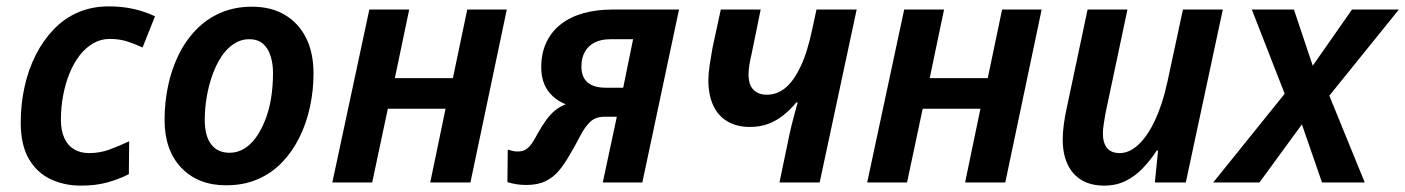

<svg xmlns="http://www.w3.org/2000/svg" viewBox="-20 -572 4406 602"><path d="M234 10Q180 10 137 -11Q94 -32 69.5 -75.5Q45 -119 45 -188Q45 -246 57 -300Q69 -354 92 -399.5Q115 -445 148.5 -480Q182 -515 225.5 -533.5Q269 -552 321 -552Q363 -552 398.5 -544Q434 -536 466 -521L427 -423Q404 -434 379 -442Q354 -450 324 -450Q296 -450 272 -436Q248 -422 229.5 -398Q211 -374 198 -342Q185 -310 178 -273Q171 -236 171 -196Q171 -163 181.5 -139.5Q192 -116 212 -104Q232 -92 259 -92Q293 -92 323 -103Q353 -114 385 -129L384 -26Q353 -10 316.5 0Q280 10 234 10Z M689 9Q601 9 548.5 -46Q496 -101 496 -196Q496 -251 507 -303Q518 -355 540 -400Q562 -445 595 -479Q628 -513 672 -532Q716 -551 770 -551Q830 -551 873 -525.5Q916 -500 939.5 -453.5Q963 -407 963 -341Q963 -289 952 -237.5Q941 -186 919 -141.5Q897 -97 864.5 -63Q832 -29 788 -10Q744 9 689 9ZM700 -93Q724 -93 745 -105.5Q766 -118 782.5 -141Q799 -164 811.5 -195.5Q824 -227 830 -264.5Q836 -302 836 -344Q836 -372 828.5 -396Q821 -420 805 -434.5Q789 -449 761 -449Q735 -449 712.5 -434Q690 -419 673.5 -393.5Q657 -368 645.5 -335.5Q634 -303 628 -267Q622 -231 622 -196Q622 -146 642 -119.5Q662 -93 700 -93Z M1022 0 1138 -542H1263L1218 -327H1400L1445 -542H1569L1455 0H1329L1377 -231H1196L1147 0Z M1630 8Q1614 8 1598.5 5.5Q1583 3 1571 -1L1572 -103Q1579 -101 1586.5 -99Q1594 -97 1603 -97Q1618 -97 1628 -103Q1638 -109 1647 -121.5Q1656 -134 1665 -152Q1679 -177 1692 -195Q1705 -213 1720 -225.5Q1735 -238 1754 -245Q1731 -254 1713.5 -270Q1696 -286 1686.5 -308.5Q1677 -331 1677 -361Q1677 -405 1693 -439Q1709 -473 1738.5 -496Q1768 -519 1809 -530.5Q1850 -542 1899 -542H2109L1994 0H1870L1914 -206H1876Q1847 -206 1830 -189.5Q1813 -173 1799 -145.5Q1785 -118 1766 -86Q1750 -58 1732.5 -37Q1715 -16 1690.5 -4Q1666 8 1630 8ZM1879 -297H1934L1965 -449H1893Q1865 -449 1845 -439Q1825 -429 1814 -410Q1803 -391 1803 -363Q1803 -330 1822.5 -313.5Q1842 -297 1879 -297Z M2455 -149Q2461 -177 2468 -203Q2475 -229 2481 -251H2477Q2458 -228 2436 -210.5Q2414 -193 2388.5 -183.5Q2363 -174 2331 -174Q2290 -174 2260.5 -191.5Q2231 -209 2216 -242Q2201 -275 2201 -321Q2201 -341 2205 -367.5Q2209 -394 2214 -422L2240 -542H2365L2337 -405Q2332 -384 2329.5 -368Q2327 -352 2327 -339Q2327 -306 2342.5 -290.5Q2358 -275 2384 -275Q2416 -275 2442 -296Q2468 -317 2490 -363Q2512 -409 2527 -482L2540 -542H2666L2550 0H2424Z M2699 0 2815 -542H2940L2895 -327H3077L3122 -542H3246L3132 0H3006L3054 -231H2873L2824 0Z M3442 10Q3400 10 3371 -7.5Q3342 -25 3327 -57.5Q3312 -90 3312 -135Q3312 -156 3315.5 -182Q3319 -208 3325 -235L3390 -542H3515L3446 -216Q3443 -198 3440.5 -182Q3438 -166 3438 -154Q3438 -124 3451 -108Q3464 -92 3491 -92Q3521 -92 3549.5 -118.5Q3578 -145 3601.5 -195Q3625 -245 3640 -314L3689 -542H3814L3698 0H3601L3611 -100H3607Q3588 -71 3564 -45.5Q3540 -20 3510 -5Q3480 10 3442 10Z M3784 0 4008 -278 3905 -542H4037L4096 -366L4219 -542H4366L4148 -272L4259 0H4125L4062 -182L3929 0Z"/></svg>

Font: Noto Sans Display SemiBold
Style: Italic
Weight: 600
Italic angle: -12°
Designer: Monotype Design Team
Foundry: Monotype Imaging Inc.
Version: Version 2.003